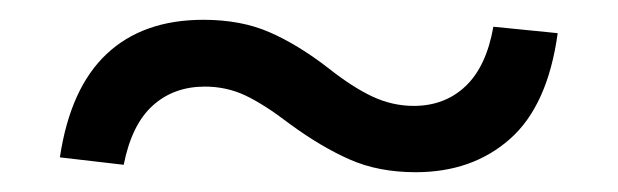

<svg xmlns="http://www.w3.org/2000/svg" viewBox="-20 -458 624 194"><path d="M478.5 -431 543.5 -424.5Q533.5 -351.5 495.5 -317.8Q457.5 -284 400 -284Q362.5 -284 333.5 -296.8Q304.5 -309.5 272.5 -333Q247 -352.5 228 -361.5Q209 -370.5 187 -370.5Q155.5 -370.5 134.2 -351.2Q113 -332 105 -291.5L40.5 -299Q51 -369 87.8 -403.5Q124.5 -438 185.5 -438Q223.5 -438 252.2 -425.5Q281 -413 312 -389Q336 -370 356.2 -360.5Q376.5 -351 398 -351Q429.5 -351 450.5 -371Q471.5 -391 478.5 -431Z"/></svg>

Font: Hepta Slab ExtraLight
Style: Regular
Weight: 400
Version: Version 1.102